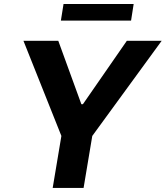

<svg xmlns="http://www.w3.org/2000/svg" viewBox="-20 -929 819 949"><path d="M95.9 -727.3 283.4 -257.1 240.4 0H393.1L436.1 -257.1L779.1 -727.3H606.9L389.9 -414.1H382.1L268.1 -727.3ZM280.9 -827.1H627.8L640.6 -909.1H294Z"/></svg>

Font: Margiela Sans
Style: Bold Italic
Weight: 700
Italic angle: -9.39999°
Designer: Stefan Endress, Andreas Faust
Version: Version 1.100;FEAKit 1.0